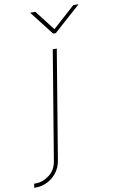

<svg xmlns="http://www.w3.org/2000/svg" viewBox="-209 -801 621 1057"><g transform="rotate(-10 101.5 -272.5)"><path d="M126.5 -529.3H148.9L47.9 79.1Q41.5 117.7 19.5 145.8Q-2.4 173.8 -33.2 189Q-64 204.1 -97.7 204.1H-106.4L-103 181.6H-94.2Q-53.7 181.6 -18.1 154.3Q17.6 127 25.4 79.1ZM67.9 -749 154.8 -636.7 279.8 -749H308.1L307.6 -747.1L158.2 -613.8H143.6L40 -747.1V-749Z"/></g></svg>

Font: Inter 24pt Thin
Style: Italic
Weight: 250
Italic angle: -9.3988°
Version: Version 4.001;git-66647c0bb